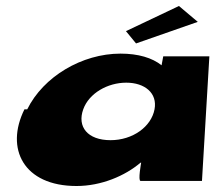

<svg xmlns="http://www.w3.org/2000/svg" viewBox="-20 -604 723 641"><path d="M577.4 -584 640.3 -531 434.2 -459 400.5 -500ZM61.6 -239C-3.5 -108 58.4 17 235.4 17C318.4 17 397.6 -17 449.3 -61C449.3 -61 451.3 -61 451.3 -61C451.3 -61 440 0 449.3 0H654.3L679 -416H525L519.4 -386C488.2 -411 441.4 -425 382.4 -425C253.4 -425 124.6 -348 70.9 -239ZM257.9 -239C277.2 -293 339.5 -328 401.5 -328C463.5 -328 506.2 -293 495.9 -239C485 -181 423.1 -136 349.1 -136C272.1 -136 237 -181 257.9 -239Z"/></svg>

Font: Hussar Milosc
Style: Obl
Weight: 700
Foundry: Cannot Into Space Fonts
Version: Version 1.02